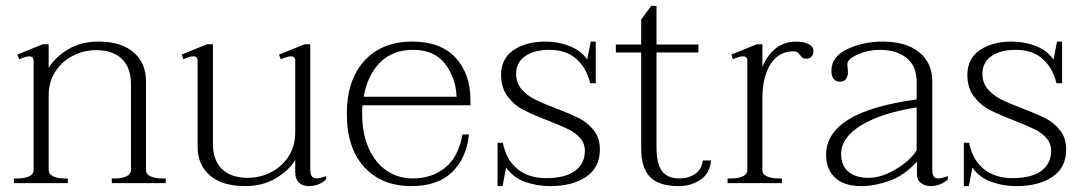

<svg xmlns="http://www.w3.org/2000/svg" viewBox="-20 -621 3667 651"><path d="M542 -16V0H359V-16H371Q393 -16 408.5 -23Q424 -30 424 -45V-336Q424 -392 393 -421.5Q362 -451 306 -451Q265 -451 228 -432.5Q191 -414 168 -379Q145 -344 145 -297V-45Q145 -30 160.5 -23Q176 -16 198 -16H210V0H27V-16H41Q63 -16 78.5 -23Q94 -30 94 -45V-415Q94 -430 79 -430Q68 -430 45 -420L39 -436L125 -471H145V-391Q166 -426 210 -453Q254 -480 314 -480Q391 -480 433 -443.5Q475 -407 475 -346V-45Q475 -30 490.5 -23Q506 -16 528 -16Z M1086 -24V-13Q1062 10 1027 10Q1006 10 993.5 -2Q981 -14 981 -37V-79Q961 -44 916 -17Q871 10 811 10Q734 10 692 -26Q650 -62 650 -123V-415Q650 -430 636 -430Q622 -430 602 -420L596 -436L682 -471H702V-133Q702 -77 733 -47.5Q764 -18 820 -18Q861 -18 898 -36.5Q935 -55 958 -90Q981 -125 981 -172V-415Q981 -430 966 -430Q955 -430 932 -420L926 -436L1013 -471H1032V-46Q1032 -16 1053 -16Q1064 -16 1086 -24Z M1209 -264Q1208 -254 1208 -234Q1208 -168 1230 -118.5Q1252 -69 1291 -42.5Q1330 -16 1379 -16Q1445 -16 1490 -53Q1535 -90 1548 -165H1570Q1562 -85 1513 -37.5Q1464 10 1375 10Q1274 10 1215 -54.5Q1156 -119 1156 -235Q1156 -350 1215.5 -415Q1275 -480 1378 -480Q1474 -480 1524.5 -425.5Q1575 -371 1575 -283V-264ZM1213 -293H1528Q1526 -356 1489.5 -404Q1453 -452 1381 -452Q1311 -452 1268.5 -409Q1226 -366 1213 -293Z M1667 -137H1685Q1696 -80 1734 -48.5Q1772 -17 1832 -17Q1896 -17 1929.5 -41.5Q1963 -66 1963 -110Q1963 -135 1947 -153Q1931 -171 1907.5 -182.5Q1884 -194 1841 -211Q1789 -231 1756.5 -247.5Q1724 -264 1701.5 -293.5Q1679 -323 1679 -367Q1679 -422 1721 -451Q1763 -480 1830 -480Q1873 -480 1912 -464.5Q1951 -449 1971 -419L1983 -480H2000V-339H1981Q1969 -390 1934.5 -421Q1900 -452 1843 -452Q1791 -452 1760.5 -430.5Q1730 -409 1730 -371Q1730 -340 1748 -319Q1766 -298 1792.5 -284.5Q1819 -271 1864 -254Q1914 -235 1943.5 -220Q1973 -205 1993.5 -179Q2014 -153 2014 -114Q2014 -53 1967.5 -21.5Q1921 10 1846 10Q1800 10 1760 -4.5Q1720 -19 1696 -53L1684 10H1667Z M2391 -77Q2387 -33 2355 -11.5Q2323 10 2281 10Q2216 10 2185 -20Q2154 -50 2154 -118V-443H2068V-470H2154V-555L2188 -601H2206V-470H2348V-443H2206V-121Q2206 -66 2224.5 -41Q2243 -16 2284 -16Q2314 -16 2336.5 -31Q2359 -46 2363 -77Z M2738 -448Q2738 -436 2731.5 -429Q2725 -422 2714 -422Q2705 -422 2701 -425Q2697 -428 2693 -434Q2689 -440 2684 -443.5Q2679 -447 2669 -447Q2622 -447 2594 -405.5Q2566 -364 2565 -292V-45Q2565 -30 2580.5 -23Q2596 -16 2618 -16H2631V0H2447V-16H2461Q2483 -16 2498.5 -23Q2514 -30 2514 -45V-415Q2514 -430 2499 -430Q2487 -430 2465 -420L2460 -436L2546 -471H2565V-394Q2579 -430 2608 -455Q2637 -480 2680 -480Q2705 -480 2721.5 -471.5Q2738 -463 2738 -448Z M2781 -96Q2781 -168 2855.5 -215Q2930 -262 3088 -284V-343Q3088 -397 3054 -424.5Q3020 -452 2963 -452Q2924 -452 2888.5 -436.5Q2853 -421 2853 -403Q2853 -397 2854 -389.5Q2855 -382 2855 -376Q2855 -364 2849 -354Q2843 -344 2827 -344Q2814 -344 2806.5 -353.5Q2799 -363 2799 -381Q2799 -429 2853 -454.5Q2907 -480 2973 -480Q3052 -480 3096.5 -444Q3141 -408 3141 -345V-46Q3141 -31 3145.5 -23.5Q3150 -16 3161 -16Q3172 -16 3194 -24V-13Q3183 -2 3167 4Q3151 10 3135 10Q3116 10 3102.5 -0.5Q3089 -11 3089 -31V-73Q3045 -25 2995 -7.5Q2945 10 2900 10Q2841 10 2811 -19Q2781 -48 2781 -96ZM3088 -111V-257Q2969 -238 2900.5 -196.5Q2832 -155 2832 -99Q2832 -59 2857 -38.5Q2882 -18 2924 -18Q2968 -18 3017 -47Q3066 -76 3088 -111Z M3248 -137H3266Q3277 -80 3315 -48.5Q3353 -17 3413 -17Q3477 -17 3510.5 -41.5Q3544 -66 3544 -110Q3544 -135 3528 -153Q3512 -171 3488.5 -182.5Q3465 -194 3422 -211Q3370 -231 3337.5 -247.5Q3305 -264 3282.5 -293.5Q3260 -323 3260 -367Q3260 -422 3302 -451Q3344 -480 3411 -480Q3454 -480 3493 -464.5Q3532 -449 3552 -419L3564 -480H3581V-339H3562Q3550 -390 3515.5 -421Q3481 -452 3424 -452Q3372 -452 3341.5 -430.5Q3311 -409 3311 -371Q3311 -340 3329 -319Q3347 -298 3373.5 -284.5Q3400 -271 3445 -254Q3495 -235 3524.5 -220Q3554 -205 3574.5 -179Q3595 -153 3595 -114Q3595 -53 3548.5 -21.5Q3502 10 3427 10Q3381 10 3341 -4.5Q3301 -19 3277 -53L3265 10H3248Z"/></svg>

Font: Taviraj ExtraLight
Style: Regular
Weight: 275
Designer: Katatrad Team
Foundry: CadsonDemak
Version: Version 1.001